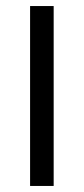

<svg xmlns="http://www.w3.org/2000/svg" viewBox="-20 -615 277 635"><path d="M79.5 0V-595H157.5V0Z"/></svg>

Font: Encode Sans SC SemiCondensed
Style: Regular
Weight: 400
Width: 4
Designer: Multiple Designers
Foundry: Impallari Type
Version: Version 3.002